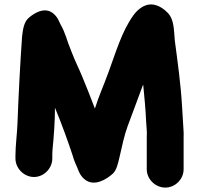

<svg xmlns="http://www.w3.org/2000/svg" viewBox="-20 -786 902 870"><path d="M217 -68V-81C217 -88 217 -97 218 -108C224 -168 229 -234 229 -298C258 -229 289 -143 309 -82C316 -54 329 -32 338 -7C345 8 354 19 364 27C407 62 463 26 490 2C509 -15 515 -47 522 -76C534 -128 543 -173 559 -216C581 -277 605 -337 627 -399L629 -401C634 -349 640 -289 642 -238C643 -212 647 -190 645 -165V-19C645 26 684 64 729 64C774 64 812 26 812 -19V-163C813 -176 812 -190 811 -205C809 -237 807 -267 805 -303C799 -406 785 -505 772 -603C768 -654 768 -697 742 -726C726 -743 697 -766 664 -766C630 -766 601 -740 584 -716C532 -644 505 -549 471 -457C451 -402 427 -349 410 -294C386 -357 374 -387 353 -438C334 -484 324 -500 303 -554C281 -607 278 -634 254 -676L242 -701C213 -747 172 -751 121 -714C116 -711 113 -707 109 -704C89 -686 84 -655 80 -621C71 -491 64 -356 59 -223C57 -177 50 -124 50 -81V-68C50 -23 89 16 134 16C179 16 217 -23 217 -68Z"/></svg>

Font: Blanket
Style: Blk
Weight: 900
Foundry: Cannot Into Space Fonts
Version: Version 0.9